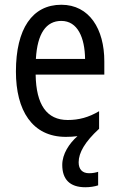

<svg xmlns="http://www.w3.org/2000/svg" viewBox="-20 -566 502 808"><path d="M311 117C311 77 337 31 397 -24V-98C353 -72 312 -61 265 -61C177 -61 132 -125 130 -252H419V-308C419 -444 356 -546 238 -546C116 -546 47 -445 47 -265C47 -102 115 10 257 10C274 10 291 9 306 7C271 38 242 82 242 128C242 188 273 222 339 222C359 222 378 219 393 214V157C384 160 371 163 355 163C327 163 311 147 311 117ZM238 -478C307 -478 337 -407 338 -318H131C137 -425 174 -478 238 -478Z"/></svg>

Font: Noto Sans Telugu Condensed
Style: Regular
Weight: 400
Width: 3
Designer: Jelle Bosma - Monotype Design Team
Foundry: Monotype Imaging Inc.
Version: Version 2.005